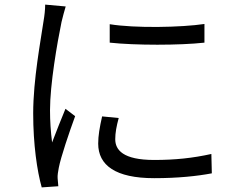

<svg xmlns="http://www.w3.org/2000/svg" viewBox="-20 -780 1040 833"><path d="M456 -675V-595C566 -583 760 -583 867 -595V-676C767 -661 565 -657 456 -675ZM495 -268 423 -275C412 -226 406 -191 406 -157C406 -63 481 -7 649 -7C752 -7 836 -16 899 -28L897 -112C816 -94 739 -86 649 -86C513 -86 480 -130 480 -176C480 -203 485 -231 495 -268ZM265 -752 176 -760C176 -738 173 -712 169 -689C157 -606 124 -435 124 -288C124 -153 141 -38 161 33L233 28C232 18 231 4 230 -7C229 -18 232 -37 235 -52C244 -99 280 -205 306 -276L264 -308C247 -267 223 -207 206 -162C200 -211 197 -253 197 -302C197 -414 228 -593 247 -685C251 -703 260 -735 265 -752Z"/></svg>

Font: GenYoGothic2 TW R
Style: Regular
Weight: 400
Version: Version 2.100;PS 2.1;hotconv 16.6.51;makeotf.lib2.5.65220 DE